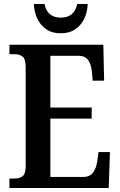

<svg xmlns="http://www.w3.org/2000/svg" viewBox="-20 -937 597 957"><path d="M27 0V-47H54Q78 -47 93 -59Q108 -71 108 -109V-600Q108 -644 92 -655.5Q76 -667 53 -667H27V-714H495L499 -535H442L438 -579Q435 -614 420 -636.5Q405 -659 370 -659H231V-401H437V-346H231V-55H394Q429 -55 445 -78.5Q461 -102 465 -135L471 -179H528L522 0ZM283 -771Q239 -771 209.5 -792Q180 -813 165 -846Q150 -879 149 -917H202Q209 -881 230.5 -865Q252 -849 283 -849Q315 -849 336 -865Q357 -881 365 -917H417Q416 -879 401 -846Q386 -813 356.5 -792Q327 -771 283 -771Z"/></svg>

Font: Noto Serif Condensed SemiBold
Style: Regular
Weight: 600
Width: 3
Designer: Monotype Design Team
Foundry: Monotype Imaging Inc.
Version: Version 2.013